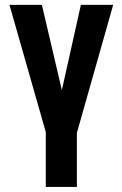

<svg xmlns="http://www.w3.org/2000/svg" viewBox="-20 -548 492 772"><path d="M289.1 -47.9V203.6H164.1V-47.9ZM215.8 -127.9 305.2 -528.3H435.1L285.2 0H201.7ZM148.4 -528.3 242.7 -126 252 0H168.9L18.1 -528.3Z"/></svg>

Font: Roboto Condensed SemiBold
Style: Regular
Weight: 600
Designer: Christian Robertson
Foundry: Google
Version: Version 3.008; 2023